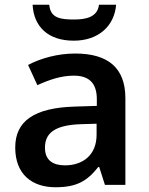

<svg xmlns="http://www.w3.org/2000/svg" viewBox="-20 -777 625 807"><path d="M468 -757H396C390 -705 341 -695 292 -695C233 -695 192 -701 187 -757H117C122 -665 182 -606 290 -606C394 -606 461 -668 468 -757ZM296 -552C222 -552 151 -532 98 -504L137 -419C185 -441 236 -459 290 -459C351 -459 387 -431 387 -360V-332L294 -329C125 -324 44 -269 44 -157C44 -43 116 10 213 10C303 10 346 -16 393 -75H397L421 0H507V-364C507 -492 434 -552 296 -552ZM319 -255 386 -257V-211C386 -125 328 -82 253 -82C203 -82 169 -103 169 -156C169 -215 206 -251 319 -255Z"/></svg>

Font: Noto Sans Kayah Li SemiBold
Style: Regular
Weight: 600
Designer: Monotype Design Team, Sérgio Martins
Foundry: Monotype Imaging Inc.
Version: Version 2.002